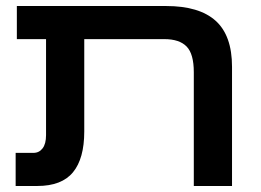

<svg xmlns="http://www.w3.org/2000/svg" viewBox="-20 -618 868 638"><path d="M624 0V-378Q624 -439 600 -463.5Q576 -488 526 -488H36V-598H532Q642 -598 696.5 -549Q751 -500 751 -396V0ZM32 0V-110H91Q110 -110 121.5 -125Q133 -140 133 -169V-554H260V-181Q260 -91 222.5 -45.5Q185 0 104 0Z"/></svg>

Font: Noto Sans Hebrew SemiBold
Style: Regular
Weight: 600
Designer: Monotype Design Team
Foundry: Monotype Imaging Inc.
Version: Version 2.003